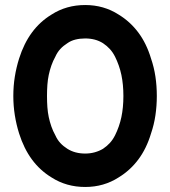

<svg xmlns="http://www.w3.org/2000/svg" viewBox="-20 -732 677 764"><path d="M319 -579Q360 -579 390 -560Q405 -550 417 -537Q429 -524 438 -506Q446 -490 452.5 -471.5Q459 -453 463 -434Q467 -415 469 -394Q471 -373 471 -350Q471 -327 469 -306Q467 -285 463 -266Q459 -247 452.5 -228.5Q446 -210 438 -194Q429 -176 417 -163Q405 -150 390 -140Q375 -131 357 -126Q339 -121 319 -121Q278 -121 248 -140Q232 -150 220 -163Q208 -176 200 -194Q191 -210 184.5 -228.5Q178 -247 174 -266Q170 -285 168.5 -306Q167 -327 167 -350Q167 -373 168.5 -394Q170 -415 174 -434Q178 -453 184.5 -471.5Q191 -490 200 -506Q208 -524 220 -537Q232 -550 248 -560Q262 -570 280 -574.5Q298 -579 319 -579ZM319 -712Q244 -712 185 -674Q139 -646 107 -602.5Q75 -559 56 -499Q45 -464 39 -427Q33 -390 33 -350Q33 -311 39 -273.5Q45 -236 56 -201Q75 -141 107 -97.5Q139 -54 185 -26Q244 12 319 12Q393 12 452 -26Q498 -54 530.5 -97.5Q563 -141 581 -201Q593 -236 598.5 -273.5Q604 -311 604 -350Q604 -390 598.5 -427Q593 -464 581 -499Q563 -559 530.5 -602.5Q498 -646 452 -674Q393 -712 319 -712Z"/></svg>

Font: Unageo
Style: Bold
Weight: 700
Designer: Richard Sepsi
Foundry: Richard Sepsi
Version: Version 2.000